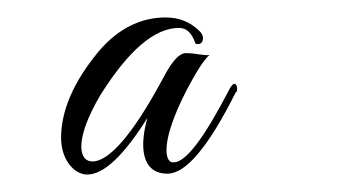

<svg xmlns="http://www.w3.org/2000/svg" viewBox="-20 -621 414 220"><path d="M149 -486C140 -455 141 -422 172 -422C193 -422 219 -453 250 -515C254 -516 251 -534 243 -519C214 -463 193 -435 179 -435C178 -435 178 -435 178 -435C169 -435 163 -458 194 -518C205 -539 214 -553 220 -558C215 -557 203 -560 196 -560C189 -561 181 -559 165 -528C132 -467 105 -436 86 -436C69 -436 66 -463 95 -512C127 -563 157 -589 185 -589C194 -589 200 -583 204 -571C212 -568 216 -578 209 -585C198 -596 185 -601 170 -601C141 -601 115 -588 93 -562C64 -527 50 -494 50 -463C50 -438 65 -421 80 -421C99 -421 122 -443 149 -486Z"/></svg>

Font: VL Great Vibes
Style: Regular
Weight: 400
Designer: Robert E. Leuschke
Foundry: Robert E. Leuschke
Version: Version 1.001